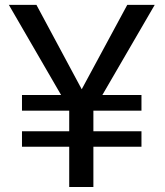

<svg xmlns="http://www.w3.org/2000/svg" viewBox="-20 -752 664 772"><path d="M308.6 -393.1 491.7 -732.4H602.1L391.6 -370.1H548.8V-307.1H355.5V-224.1H548.8V-162.1H355.5V0H258.3V-162.1H68.4V-224.1H258.3V-307.1H68.4V-370.1H225.6L15.6 -732.4H126.5Z"/></svg>

Font: Roboto2
Style: Regular
Weight: 400
Designer: Google
Foundry: Google
Version: Version 2.000981-w3; 2014; ttfautohint (v1.1) -l 5 -r 24 -G 